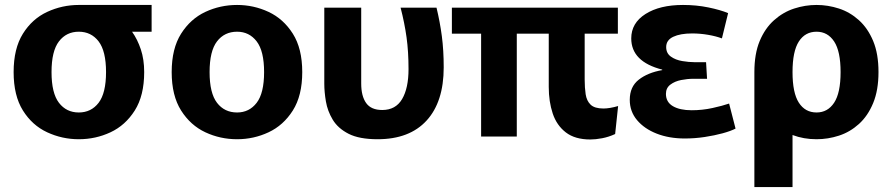

<svg xmlns="http://www.w3.org/2000/svg" viewBox="-20 -551 3598 775"><path d="M298 11Q231 11 170.5 -17Q110 -45 72.5 -105Q35 -165 35 -260Q35 -355 72.5 -415Q110 -475 170.5 -503Q231 -531 298 -531H299H592V-423H513Q535 -392 548.5 -351.5Q562 -311 562 -260Q562 -165 524 -105Q486 -45 426 -17Q366 11 298 11ZM298 -97Q348 -97 378 -136Q408 -175 408 -260Q408 -345 378 -384Q348 -423 298 -423Q248 -423 218 -384Q188 -345 188 -260Q188 -175 218 -136Q248 -97 298 -97Z M937 11Q869 11 809 -17Q749 -45 711 -105Q673 -165 673 -260Q673 -355 711 -415Q749 -475 809 -503Q869 -531 937 -531Q1004 -531 1064 -503Q1124 -475 1162 -415Q1200 -355 1200 -260Q1200 -165 1162 -105Q1124 -45 1064 -17Q1004 11 937 11ZM937 -97Q986 -97 1016 -136Q1046 -175 1046 -260Q1046 -345 1016 -384Q986 -423 937 -423Q886 -423 856 -384Q826 -345 826 -260Q826 -175 856 -136Q886 -97 937 -97Z M1504 11Q1430 11 1387 -11Q1344 -33 1323 -68Q1302 -103 1295.5 -141.5Q1289 -180 1289 -213V-520H1438V-214Q1438 -163 1458 -135Q1478 -107 1523 -107Q1577 -107 1603 -151Q1629 -195 1629 -272Q1629 -343 1621 -400.5Q1613 -458 1597 -520H1742Q1756 -462 1763.5 -405Q1771 -348 1771 -279Q1771 -140 1702 -64.5Q1633 11 1504 11Z M2066 0H1922V-415H1804V-520H2474V-415H2340V-230Q2340 -197 2344 -170.5Q2348 -144 2364 -128.5Q2380 -113 2416 -113Q2428 -113 2443 -115.5Q2458 -118 2475 -123L2463 -10Q2437 2 2410.5 7Q2384 12 2363 12Q2301 12 2264 -16.5Q2227 -45 2211 -93Q2195 -141 2195 -200V-415H2066Z M2744 8Q2681 8 2631 -11.5Q2581 -31 2551.5 -66Q2522 -101 2522 -148Q2522 -201 2558.5 -229.5Q2595 -258 2653 -268V-270Q2528 -302 2528 -396Q2528 -458 2585.5 -494.5Q2643 -531 2737 -531Q2791 -531 2839.5 -521Q2888 -511 2919 -498L2894 -396Q2870 -405 2838 -410.5Q2806 -416 2774 -416Q2726 -416 2697.5 -402.5Q2669 -389 2669 -361Q2669 -336 2688 -322.5Q2707 -309 2734 -304.5Q2761 -300 2783 -300H2830L2834 -233H2779Q2755 -233 2729.5 -228Q2704 -223 2686 -209.5Q2668 -196 2668 -172Q2668 -139 2696 -122.5Q2724 -106 2772 -106Q2815 -106 2856 -115Q2897 -124 2923 -133L2949 -32Q2930 -22 2897 -13Q2864 -4 2824.5 2Q2785 8 2744 8Z M3025 204V-260Q3025 -334 3046.5 -385.5Q3068 -437 3104.5 -469.5Q3141 -502 3185.5 -516.5Q3230 -531 3276 -531Q3322 -531 3366.5 -516.5Q3411 -502 3447 -469.5Q3483 -437 3504.5 -385.5Q3526 -334 3526 -260Q3526 -187 3504.5 -135Q3483 -83 3447 -50.5Q3411 -18 3366.5 -3.5Q3322 11 3276 11Q3224 11 3179 -6V204ZM3276 -97Q3321 -97 3347 -136.5Q3373 -176 3373 -260Q3373 -344 3347 -383.5Q3321 -423 3276 -423Q3230 -423 3204.5 -383.5Q3179 -344 3179 -260Q3179 -176 3204.5 -136.5Q3230 -97 3276 -97Z"/></svg>

Font: Murecho SemiBold
Style: Regular
Weight: 600
Designer: Neil Summerour
Foundry: Positype
Version: Version 1.010; ttfautohint (v1.8.3)